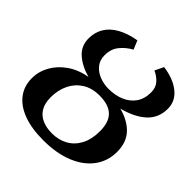

<svg xmlns="http://www.w3.org/2000/svg" viewBox="-200 -903 1066 1066"><g transform="rotate(45 333.0 -370.0)"><path d="M299 11Q208 11 143.5 -13Q79 -37 45 -81.8Q11 -126.5 11 -188.5Q11 -240.5 37 -287.5Q63 -334.5 111.5 -368.8Q160 -403 228.5 -415.5Q164 -432.5 120.8 -470.2Q77.5 -508 77.5 -567Q77.5 -614.5 99.8 -651.8Q122 -689 166.5 -714.2Q211 -739.5 277 -751L298.5 -699.5Q259 -678 232.8 -645.2Q206.5 -612.5 206.5 -564Q206.5 -525 228 -499Q249.5 -473 283.2 -460Q317 -447 353 -447Q406 -447 447 -464.5Q488 -482 511.8 -516.2Q535.5 -550.5 535.5 -601Q535.5 -639 513.5 -663Q491.5 -687 462 -699.5L487 -751Q568.5 -740 617 -700.8Q665.5 -661.5 665.5 -602.5Q665.5 -530 616.2 -484.5Q567 -439 478 -416Q552 -396.5 593.8 -352Q635.5 -307.5 635.5 -233.5Q635.5 -161 594.8 -105.8Q554 -50.5 478.5 -19.8Q403 11 299 11ZM306.5 -50Q358.5 -50 399.2 -72.5Q440 -95 463.5 -139.2Q487 -183.5 487 -247.5Q487 -318.5 452.2 -352.2Q417.5 -386 345 -386Q286 -386 244.8 -359.8Q203.5 -333.5 181.8 -288.8Q160 -244 160 -187.5Q160 -140 178.2 -109.5Q196.5 -79 229.8 -64.5Q263 -50 306.5 -50Z"/></g></svg>

Font: Merriweather Light 18pt
Style: Bold Italic
Weight: 700
Italic angle: -7.8°
Version: Version 2.101